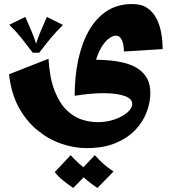

<svg xmlns="http://www.w3.org/2000/svg" viewBox="-20 -426 873 954"><path d="M410 310Q347 310 283 287.5Q219 265 164 219.5Q109 174 72 105Q35 36 25 -57L221 -134Q227 -36 251.5 25.5Q276 87 311 121Q346 155 386 168Q426 181 466 181Q510 181 549 167.5Q588 154 612.5 133Q637 112 637 90Q637 65 601 51.5Q565 38 501 37Q437 36 351 50L430 -129Q478 -130 522 -126Q566 -122 603.5 -112Q641 -102 669 -82.5Q697 -63 712 -34Q727 -5 727 36Q727 83 708.5 131.5Q690 180 652 220Q614 260 554 285Q494 310 410 310ZM351 50Q351 -45 368.5 -127.5Q386 -210 421.5 -273Q457 -336 510.5 -371Q564 -406 637 -406Q684 -406 713 -385.5Q742 -365 758.5 -332Q775 -299 781.5 -259.5Q788 -220 788 -182L596 -170Q596 -189 592 -207Q588 -225 579.5 -237Q571 -249 554 -249Q541 -249 521.5 -235Q502 -221 483.5 -190.5Q465 -160 452.5 -111.5Q440 -63 440 4ZM344 508Q319 491 294.5 471.5Q270 452 252 429L331 345Q352 368 374 388Q396 408 424 426ZM464 508Q439 491 414.5 471.5Q390 452 372 429L451 345Q472 368 494 388Q516 408 544 426ZM106 -342Q122 -306 137.5 -269Q153 -232 165 -192L143 -164Q112 -205 85.5 -238Q59 -271 26 -303ZM213 -342 293 -302Q260 -270 233 -237.5Q206 -205 175 -164H143L154 -192Q166 -232 181.5 -269.5Q197 -307 213 -342Z"/></svg>

Font: Marhey Light SemiBold
Style: Regular
Weight: 600
Version: Version 1.000